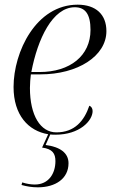

<svg xmlns="http://www.w3.org/2000/svg" viewBox="-20 -566 489 821"><path d="M217 10C321 10 376 -50 376 -91C376 -103 370 -111 362 -114C340 -49 299 0 221 0C153 0 108 -72 108 -190C108 -207 110 -235 112 -248H153C312 -248 435 -326 435 -433C435 -504 390 -546 312 -546C134 -546 38 -344 38 -194C38 -74 101 -6 186 8L160 65C205 71 217 91 217 123C217 176 188 223 129 223C113 223 93 220 75 214L72 225C94 231 115 235 142 235C217 235 273 198 273 132C273 88 237 62 175 54L195 9C203 10 210 10 217 10ZM149 -258H114C141 -400 205 -535 300 -535C345 -535 367 -505 367 -438C367 -328 280 -258 149 -258Z"/></svg>

Font: Noto Serif Display Light
Style: Italic
Weight: 300
Italic angle: -12°
Designer: Monotype Design Team
Foundry: Monotype Imaging Inc.
Version: Version 2.009